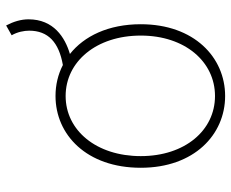

<svg xmlns="http://www.w3.org/2000/svg" viewBox="-84 -657 754 626"><g transform="rotate(-90 293.0 -344.0)"><path d="M293 -20C181 -20 97 -118 97 -262C97 -407 181 -507 293 -507C405 -507 490 -407 490 -262C490 -118 405 -20 293 -20ZM491 -683C502 -664 506 -642 506 -626C506 -564 468 -529 394 -516C363 -532 329 -540 293 -540C167 -540 59 -439 59 -262C59 -88 167 13 293 13C419 13 527 -88 527 -262C527 -368 488 -447 430 -493C484 -509 543 -546 543 -628C543 -652 536 -676 523 -701Z"/></g></svg>

Font: Source Han Sans CN ExtraLight
Style: Regular
Weight: 250
Designer: Ryoko NISHIZUKA (kana & ideographs); Paul D. Hunt (Latin, Greek & Cyrillic); Wenlong ZHANG (bopomofo); Sandoll Communica
Foundry: Adobe Systems Incorporated
Version: Version 1.004;PS 1.004;hotconv 16.6.51;makeotf.lib2.5.65220